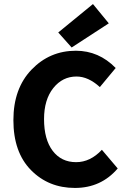

<svg xmlns="http://www.w3.org/2000/svg" viewBox="-20 -914 622 946"><path d="M349 12Q219 12 132.5 -76Q46 -164 46 -322Q46 -478 135.5 -571Q225 -664 354 -664Q467 -664 550 -579L472 -485Q415 -537 357 -537Q288 -537 242.5 -480Q197 -423 197 -327Q197 -227 239.5 -171Q282 -115 355 -115Q425 -115 482 -176L560 -84Q478 12 349 12ZM333 -680 267 -754 438 -894 516 -799Z"/></svg>

Font: Toshiba Sans
Style: Bold
Weight: 700
Designer: Paul D. Hunt
Foundry: Toshiba Corporation
Version: Version 2.020;PS 2.0;hotconv 1.0.86;makeotf.lib2.5.63406